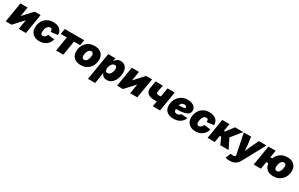

<svg xmlns="http://www.w3.org/2000/svg" viewBox="295 -2431 7039 4522"><g transform="rotate(30 3814.5 -170.0)"><path d="M553.7 0H358.4L400.9 -257.3H398.9L162.6 0H3.9L92.8 -539.1H288.1L246.1 -285.6H248L479.5 -539.1H642.6Z M919.4 10.3Q842.3 10.3 786.6 -18.8Q731 -47.9 701.4 -100.1Q671.9 -152.3 671.9 -222.7Q671.9 -284.7 692.1 -342.8Q712.4 -400.9 752.4 -447Q792.5 -493.2 852.3 -520Q912.1 -546.9 991.7 -546.9Q1047.9 -546.9 1093 -532Q1138.2 -517.1 1169.9 -489.5Q1201.7 -461.9 1217 -422.9Q1232.4 -383.8 1228.5 -335.4L1043.5 -314.5Q1043.5 -334.5 1041.5 -350.1Q1039.6 -365.7 1033.7 -377Q1027.8 -388.2 1017.3 -393.8Q1006.8 -399.4 990.7 -399.4Q957.5 -399.4 934.3 -381.6Q911.1 -363.8 896.7 -335Q882.3 -306.2 875.7 -274.2Q869.1 -242.2 869.1 -214.4Q869.1 -189.5 875.5 -172.1Q881.8 -154.8 894.8 -146Q907.7 -137.2 926.8 -137.2Q943.4 -137.2 959 -143.3Q974.6 -149.4 988 -160.6Q1001.5 -171.9 1012 -188.2Q1022.5 -204.6 1028.8 -225.1L1207 -204.6Q1194.8 -154.8 1169.7 -115.5Q1144.5 -76.2 1107.7 -47.9Q1070.8 -19.5 1023.4 -4.6Q976.1 10.3 919.4 10.3Z M1375.5 0 1439.9 -390.6H1273.9L1298.8 -539.1H1827.1L1802.2 -390.6H1636.2L1571.8 0Z M2042.5 10.3Q1962.9 10.3 1907 -18.3Q1851.1 -46.9 1822 -98.9Q1793 -150.9 1793 -220.7Q1793 -287.6 1814.7 -346.4Q1836.4 -405.3 1878.2 -450.7Q1919.9 -496.1 1979.5 -521.5Q2039.1 -546.9 2114.3 -546.9Q2193.8 -546.9 2249.3 -518.6Q2304.7 -490.2 2334 -438.2Q2363.3 -386.2 2363.3 -316.4Q2363.3 -251 2342 -191.9Q2320.8 -132.8 2279.5 -87.4Q2238.3 -42 2178.7 -15.9Q2119.1 10.3 2042.5 10.3ZM2051.3 -137.7Q2083 -137.7 2105 -156.7Q2127 -175.8 2140.6 -205.3Q2154.3 -234.9 2160.2 -266.8Q2166 -298.8 2166 -323.7Q2166 -349.1 2158.2 -365.7Q2150.4 -382.3 2136.7 -390.9Q2123 -399.4 2105.5 -399.4Q2073.2 -399.4 2051 -380.6Q2028.8 -361.8 2015.4 -332.8Q2002 -303.7 1995.8 -272.2Q1989.7 -240.7 1989.7 -214.8Q1989.7 -177.2 2007.1 -157.5Q2024.4 -137.7 2051.3 -137.7Z M2358.4 204.1 2481.4 -539.1H2675.8L2659.7 -450.2H2663.1Q2679.2 -478.5 2702.4 -500.2Q2725.6 -522 2755.9 -534.4Q2786.1 -546.9 2822.3 -546.9Q2873 -546.9 2914.6 -523.4Q2956.1 -500 2980.7 -452.1Q3005.4 -404.3 3005.4 -332.5Q3005.4 -276.9 2990.5 -217.5Q2975.6 -158.2 2944.3 -107.2Q2913.1 -56.2 2864.5 -24.2Q2815.9 7.8 2748.5 7.8Q2708.5 7.8 2679.4 -5.9Q2650.4 -19.5 2632.3 -42.2Q2614.3 -64.9 2607.4 -92.8H2602.5L2554.2 204.1ZM2684.6 -143.1Q2717.8 -143.1 2740.7 -161.4Q2763.7 -179.7 2777.8 -208Q2792 -236.3 2798.6 -266.6Q2805.2 -296.9 2805.2 -320.8Q2805.2 -356.9 2790.5 -376.7Q2775.9 -396.5 2746.1 -396.5Q2716.3 -396.5 2693.1 -380.1Q2669.9 -363.8 2654.1 -337.6Q2638.2 -311.5 2630.1 -281Q2622.1 -250.5 2622.1 -222.2Q2622.1 -185.1 2638.4 -164.1Q2654.8 -143.1 2684.6 -143.1Z M3583 0H3387.7L3430.2 -257.3H3428.2L3191.9 0H3033.2L3122.1 -539.1H3317.4L3275.4 -285.6H3277.3L3508.8 -539.1H3671.9Z M3987.3 -144Q3843.8 -144 3781.7 -194.8Q3719.7 -245.6 3737.3 -350.1L3768.6 -539.1H3964.8L3934.1 -352.1Q3927.7 -315.4 3942.9 -304Q3958 -292.5 4011.7 -292.5Q4037.6 -292.5 4069.8 -298.8Q4102.1 -305.2 4145 -318.8L4120.6 -170.4Q4110.8 -165 4085.9 -158.7Q4061 -152.3 4033.4 -148.2Q4005.9 -144 3987.3 -144ZM4004.4 0 4093.8 -539.1H4290L4200.7 0Z M4567.9 11.7Q4488.8 11.7 4431.2 -15.9Q4373.5 -43.5 4344 -95.9Q4314.5 -148.4 4317.9 -222.7Q4319.8 -289.1 4343.8 -347.7Q4367.7 -406.2 4410.4 -450.9Q4453.1 -495.6 4512.2 -521.2Q4571.3 -546.9 4644 -546.9Q4706.1 -546.9 4757.3 -527.6Q4808.6 -508.3 4839.1 -470.7Q4869.6 -433.1 4869.6 -378.9Q4869.6 -322.3 4834.7 -289.1Q4799.8 -255.9 4734.6 -239.7Q4669.4 -223.6 4578.4 -219Q4487.3 -214.4 4374.5 -214.4L4392.6 -323.2Q4489.7 -323.2 4549.1 -325Q4608.4 -326.7 4639.4 -331.5Q4670.4 -336.4 4681.4 -345Q4692.4 -353.5 4692.4 -366.2Q4692.4 -386.7 4674.6 -397.9Q4656.7 -409.2 4623.5 -409.2Q4583 -409.2 4559.6 -388.7Q4536.1 -368.2 4525.4 -336.9Q4514.6 -305.7 4511.2 -273.4Q4507.8 -241.2 4507.3 -217.8Q4505.9 -190.9 4511.5 -170.2Q4517.1 -149.4 4533.9 -137.7Q4550.8 -126 4583.5 -126Q4618.2 -126 4641.8 -138.9Q4665.5 -151.9 4672.9 -175.8L4848.1 -166Q4823.2 -86.4 4750.5 -37.4Q4677.7 11.7 4567.9 11.7Z M5164.6 10.3Q5087.4 10.3 5031.7 -18.8Q4976.1 -47.9 4946.5 -100.1Q4917 -152.3 4917 -222.7Q4917 -284.7 4937.3 -342.8Q4957.5 -400.9 4997.6 -447Q5037.6 -493.2 5097.4 -520Q5157.2 -546.9 5236.8 -546.9Q5293 -546.9 5338.1 -532Q5383.3 -517.1 5415 -489.5Q5446.8 -461.9 5462.2 -422.9Q5477.5 -383.8 5473.6 -335.4L5288.6 -314.5Q5288.6 -334.5 5286.6 -350.1Q5284.7 -365.7 5278.8 -377Q5272.9 -388.2 5262.5 -393.8Q5252 -399.4 5235.8 -399.4Q5202.6 -399.4 5179.4 -381.6Q5156.2 -363.8 5141.8 -335Q5127.4 -306.2 5120.8 -274.2Q5114.3 -242.2 5114.3 -214.4Q5114.3 -189.5 5120.6 -172.1Q5127 -154.8 5139.9 -146Q5152.8 -137.2 5171.9 -137.2Q5188.5 -137.2 5204.1 -143.3Q5219.7 -149.4 5233.2 -160.6Q5246.6 -171.9 5257.1 -188.2Q5267.6 -204.6 5273.9 -225.1L5452.1 -204.6Q5439.9 -154.8 5414.8 -115.5Q5389.6 -76.2 5352.8 -47.9Q5315.9 -19.5 5268.6 -4.6Q5221.2 10.3 5164.6 10.3Z M5493.2 0 5582 -539.1H5778.3L5744.6 -334H5773.9L5928.7 -539.1H6153.3L5933.6 -267.6L6065.4 0H5837.9L5759.3 -185.1H5719.7L5689 0Z M6095.7 192.9 6152.3 51.3 6189 56.6Q6216.8 63 6237.8 59.1Q6258.8 55.2 6270.5 43.2Q6282.2 31.2 6281.2 14.2L6279.8 0.5L6168 -539.1H6368.7L6398.4 -296.9Q6404.8 -241.7 6405 -185.5Q6405.3 -129.4 6407.7 -64.5H6367.2Q6390.6 -129.4 6413.3 -186Q6436 -242.7 6462.4 -296.9L6577.6 -539.1H6785.2L6463.9 53.2Q6439 99.1 6406 133.8Q6373 168.5 6327.1 187.7Q6281.2 207 6217.8 207Q6184.1 207 6151.9 203.4Q6119.6 199.7 6095.7 192.9Z M6748.5 0 6837.4 -539.1H7033.7L6944.3 0ZM6918.9 -196.3 6943.8 -344.7H7095.7L7070.8 -196.3ZM7282.7 10.3Q7203.1 10.3 7147.2 -18.3Q7091.3 -46.9 7062.3 -98.9Q7033.2 -150.9 7033.2 -220.7Q7033.2 -287.6 7054.9 -346.4Q7076.7 -405.3 7118.4 -450.7Q7160.2 -496.1 7219.7 -521.5Q7279.3 -546.9 7354.5 -546.9Q7434.1 -546.9 7489.5 -518.6Q7544.9 -490.2 7574.2 -438.2Q7603.5 -386.2 7603.5 -316.4Q7603.5 -251 7582.3 -191.9Q7561 -132.8 7519.8 -87.4Q7478.5 -42 7418.9 -15.9Q7359.4 10.3 7282.7 10.3ZM7291.5 -137.7Q7323.2 -137.7 7345.2 -156.7Q7367.2 -175.8 7380.9 -205.3Q7394.5 -234.9 7400.4 -266.8Q7406.2 -298.8 7406.2 -323.7Q7406.2 -349.1 7398.4 -365.7Q7390.6 -382.3 7377 -390.9Q7363.3 -399.4 7345.7 -399.4Q7313.5 -399.4 7291.3 -380.6Q7269 -361.8 7255.6 -332.8Q7242.2 -303.7 7236.1 -272.2Q7230 -240.7 7230 -214.8Q7230 -177.2 7247.3 -157.5Q7264.6 -137.7 7291.5 -137.7Z"/></g></svg>

Font: Inter 18pt Black
Style: Italic
Weight: 900
Italic angle: -9.3988°
Designer: Rasmus Andersson
Foundry: rsms
Version: Version 4.001;git-66647c0bb